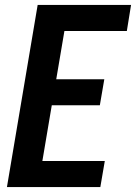

<svg xmlns="http://www.w3.org/2000/svg" viewBox="-20 -755 549 775"><path d="M8 0 132 -735H509L492 -630H240L207 -435H401L383 -330H189L151 -105H403L385 0Z"/></svg>

Font: iosevka_custom_sans_ss08 XBd
Style: Italic
Weight: 800
Italic angle: -10°
Designer: Belleve Invis
Foundry: Belleve Invis
Version: Version 10.3.0; ttfautohint (v1.8.3)